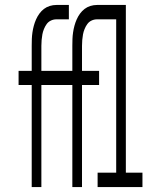

<svg xmlns="http://www.w3.org/2000/svg" viewBox="-20 -755 640 775"><path d="M108 0V-412H55V-469H108V-570Q108 -584 108.5 -597.5Q109 -611 111 -624.5Q113 -638 116.5 -651Q120 -664 125.5 -676.5Q131 -689 139 -700Q147 -711 157.5 -719Q168 -727 181 -731Q194 -735 208 -735H258V-677H208Q196 -677 185.5 -672Q175 -667 168.5 -658Q162 -649 157.5 -638Q153 -627 151 -616Q149 -605 148 -593.5Q147 -582 147 -570V-469H258V-412H147V0ZM272 0V-412H219V-469H272V-570Q272 -584 272.5 -597.5Q273 -611 275 -624.5Q277 -638 280.5 -651Q284 -664 289.5 -676.5Q295 -689 303 -700Q311 -711 321.5 -719Q332 -727 345 -731Q358 -735 372 -735H422V-677H372Q360 -677 349.5 -672Q339 -667 332.5 -658Q326 -649 321.5 -638Q317 -627 315 -616Q313 -605 312 -593.5Q311 -582 311 -570V-469H380V-412H311V0ZM374 0V-58H449V-677H381V-735H488V-58H555V0Z"/></svg>

Font: Iosevka Light Extended
Style: Regular
Weight: 300
Width: 7
Monospace: yes
Designer: Belleve Invis
Foundry: Belleve Invis
Version: Version 32.5.0; ttfautohint (v1.8.4)